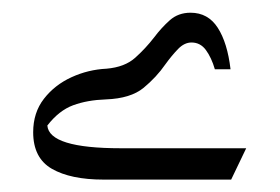

<svg xmlns="http://www.w3.org/2000/svg" viewBox="-20 -1007 444 305"><path d="M149.4 -897.9Q178.2 -900.4 194.8 -915.3Q211.4 -930.2 224.6 -947.3Q236.3 -962.9 249.8 -974.9Q263.2 -986.8 282.7 -986.8Q310.5 -986.8 325.9 -962.9Q341.3 -939 346.2 -897H321.3Q315.9 -915.5 307.1 -927.5Q298.3 -939.5 284.2 -939.5Q272.9 -939.5 262.9 -929.2Q252.9 -918.9 242.7 -904.8Q228.5 -884.3 208 -867.4Q187.5 -850.6 148.4 -849.1Q118.7 -848.1 96.2 -839.8Q73.7 -831.5 55.2 -807.6Q58.1 -771.5 171.9 -771.5H371.1L347.2 -721.7H144.5Q92.3 -721.7 62.5 -738.8Q32.7 -755.9 32.7 -796.9Q32.7 -828.1 49.8 -850.1Q66.9 -872.1 93.5 -884.3Q120.1 -896.5 149.4 -897.9Z"/></svg>

Font: Pinar DS1 SemiBold
Style: Regular
Weight: 600
Designer: Amin Abedi
Version: Version 3.000